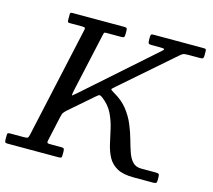

<svg xmlns="http://www.w3.org/2000/svg" viewBox="-146 -879 1116 1007"><g transform="rotate(15 412.0 -375.0)"><path d="M-40 -19V-43Q-40 -51.5 -36.2 -53.2Q-32.5 -55 -24 -55H49Q66 -55 70.2 -58.2Q74.5 -61.5 77.5 -75.5L210 -678Q212.5 -688 210 -691.5Q207.5 -695 194 -695H128Q118.5 -695 116.8 -698.8Q115 -702.5 115 -712V-740Q115 -747 118.5 -748.5Q122 -750 129 -750H408Q419 -750 422 -746.8Q425 -743.5 425 -732V-717Q425 -704 422.5 -699.5Q420 -695 407 -695H326Q315 -695 313.8 -691.2Q312.5 -687.5 310.5 -679L240 -360Q233.5 -329 237.8 -331.8Q242 -334.5 260 -350L631 -678.5Q641 -687 640.8 -691Q640.5 -695 617 -695H571Q558.5 -695 555.2 -699Q552 -703 552 -715V-733Q552 -743 554.8 -746.5Q557.5 -750 567 -750H841Q850.5 -750 852.2 -746.2Q854 -742.5 854 -733V-714Q854 -703.5 851 -699.2Q848 -695 836.5 -695H770Q749.5 -695 742.2 -691.2Q735 -687.5 725 -678.5L446 -435Q429.5 -421 427.8 -417.2Q426 -413.5 446 -402Q493 -375.5 521 -339.8Q549 -304 565.2 -265Q581.5 -226 591.8 -188.8Q602 -151.5 612.5 -121.2Q623 -91 640 -73Q657 -55 687 -55H765Q779 -55 782.5 -51.2Q786 -47.5 786 -33V-19Q786 -6.5 782 -3.2Q778 0 766 0H661Q602 0 569.2 -18.5Q536.5 -37 520 -68.2Q503.5 -99.5 495 -138Q486.5 -176.5 477.2 -217.2Q468 -258 449.5 -295.8Q431 -333.5 393.5 -362Q379.5 -372.5 374 -370Q368.5 -367.5 356 -356.5L233 -249.5Q221.5 -239.5 215.8 -231.8Q210 -224 206 -205L176.5 -71Q174.5 -60.5 177.5 -57.8Q180.5 -55 194 -55H253Q264.5 -55 267.2 -51Q270 -47 270 -35V-15Q270 -4 265.8 -2Q261.5 0 250 0H-24Q-35 0 -37.5 -4Q-40 -8 -40 -19Z"/></g></svg>

Font: Besley*
Style: Italic
Weight: 400
Italic angle: -13°
Designer: Owen Earl
Foundry: indestructible type*
Version: Version 2.000; ttfautohint (v1.8.3)